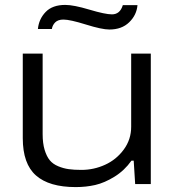

<svg xmlns="http://www.w3.org/2000/svg" viewBox="-20 -742 707 774"><path d="M132.8 -625Q136.7 -665.5 164.1 -693.8Q191.4 -722.2 243.2 -722.2Q276.9 -722.2 340.6 -703.1Q404.3 -684.1 431.2 -684.1Q463.9 -684.1 475.1 -721.2H534.2Q530.8 -681.2 500.7 -652.1Q470.7 -623 420.9 -623Q390.6 -623 326.4 -643.1Q262.2 -663.1 235.8 -663.1Q213.9 -663.1 202.6 -651.9Q191.4 -640.6 189 -625ZM285.2 12.2Q178.2 12.2 125 -34.7Q71.8 -81.5 71.8 -185.1V-525.9H151.9V-201.2Q151.9 -164.6 159.9 -137.9Q168 -111.3 180.7 -95.9Q193.4 -80.6 214.6 -71.8Q235.8 -63 257.1 -60.1Q278.3 -57.1 308.1 -57.1Q358.4 -57.1 403.8 -77.9Q449.2 -98.6 479 -139.2Q508.8 -179.7 508.8 -231V-525.9H587.9V0H524.9L519 -94.2H509.8Q481.9 -54.7 441.7 -29.8Q401.4 -4.9 364 3.7Q326.7 12.2 285.2 12.2Z"/></svg>

Font: Archivo Expanded Light
Style: Regular
Weight: 300
Width: 7
Designer: Hector Gatti
Foundry: Omnibus-Type
Version: Version 2.001